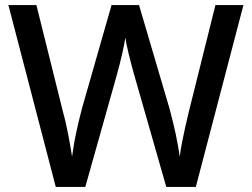

<svg xmlns="http://www.w3.org/2000/svg" viewBox="-20 -734 990 754"><path d="M199 0 13 -714H123L228 -292Q234 -271 239 -248Q244 -225 248.5 -202.5Q253 -180 256.5 -158.5Q260 -137 263 -119Q266 -140 270 -164.5Q274 -189 279.5 -214.5Q285 -240 291 -265Q297 -290 303 -312L418 -714H526L645 -310Q651 -287 657.5 -261.5Q664 -236 669.5 -210.5Q675 -185 679 -161.5Q683 -138 686 -119Q689 -144 694.5 -173Q700 -202 707 -233Q714 -264 721 -293L826 -714H936L749 0H633L507 -440Q502 -459 496 -480.5Q490 -502 485 -523.5Q480 -545 476.5 -561.5Q473 -578 472 -587Q471 -578 468 -561.5Q465 -545 460 -523.5Q455 -502 449.5 -480Q444 -458 438 -437L315 0Z"/></svg>

Font: Noto Sans Symbols Medium
Style: Regular
Weight: 500
Version: Version 2.002